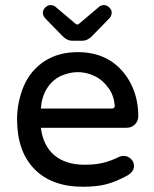

<svg xmlns="http://www.w3.org/2000/svg" viewBox="-20 -710 593 741"><path d="M45.9 -249Q45.9 -315.4 71.3 -377Q97.7 -438.5 151.4 -473.6Q205.1 -508.8 280.3 -508.8Q352.5 -508.8 406.2 -475.6Q457 -442.4 485.4 -386.2Q513.7 -330.1 513.7 -261.7Q513.7 -243.2 501 -230Q488.3 -216.8 467.8 -216.8H137.7Q146.5 -147.5 189.9 -110.8Q233.4 -74.2 307.6 -74.2Q346.7 -74.2 377.4 -81.5Q408.2 -88.9 439.5 -104.5Q446.3 -108.4 457 -108.4Q472.7 -108.4 484.9 -97.2Q497.1 -85.9 497.1 -69.3Q497.1 -46.9 470.7 -32.2Q429.7 -9.8 392.6 0.5Q355.5 10.7 299.8 10.7Q179.7 10.7 112.8 -57.6Q45.9 -126 45.9 -249ZM422.9 -303.7Q418.9 -342.8 399.4 -369.1Q377.9 -400.4 346.2 -416Q314.5 -431.6 280.3 -431.6Q249 -431.6 214.8 -417Q180.7 -400.4 160.6 -367.7Q140.6 -335 137.7 -291H411.1Q423.8 -291 422.9 -303.7ZM219.7 -572.3 153.3 -640.6Q145.5 -650.4 145.5 -661.1Q145.5 -671.9 154.8 -681.2Q164.1 -690.4 175.8 -690.4Q186.5 -690.4 194.3 -683.6L270.5 -619.1Q276.4 -615.2 278.3 -615.2Q282.2 -615.2 286.1 -619.1L362.3 -683.6Q370.1 -690.4 380.9 -690.4Q392.6 -690.4 401.9 -681.2Q411.1 -671.9 411.1 -661.1Q411.1 -650.4 403.3 -640.6L336.9 -572.3Q318.4 -552.7 296.9 -552.7H259.8Q238.3 -552.7 219.7 -572.3Z"/></svg>

Font: jf-openhuninn-2.1
Style: Regular
Weight: 400
Designer: [Kosugi Maru]
Designed by MOTOYA      

[Varela Round]
Joe Prince (Latin component); Avraham Cornfeld (Hebrew component)
Foundry: justfont Co., Ltd.
Version: 2.1